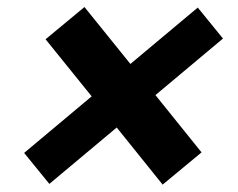

<svg xmlns="http://www.w3.org/2000/svg" viewBox="-20 -600 660 533"><path d="M106.5 -491 234.5 -332.5 47 -175.5 117 -89.5 304 -246 431.5 -87.5 539.5 -177 411.5 -336 599 -493 529 -579 342 -422.5 214.5 -580.5Z"/></svg>

Font: Monaspace Neon
Style: Bold Italic
Weight: 700
Italic angle: -11°
Designer: Riley Cran & the Lettermatic Team
Foundry: Lettermatic
Version: Version 1.200 (Monaspace Neon)